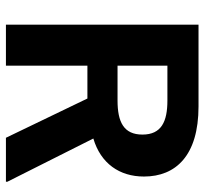

<svg xmlns="http://www.w3.org/2000/svg" viewBox="-41 -649 690 648"><g transform="rotate(90 304.0 -325.0)"><path d="M201.7 0V-275H312.5L445 0H593.3V-5L447.5 -295C531.7 -320 575.8 -383.3 575.8 -465.8C575.8 -573.3 505 -650 339.2 -650H63.3V0ZM201.7 -545H319.2C390 -545 434.2 -525 434.2 -460.8C434.2 -397.5 391.7 -376.7 319.2 -376.7H201.7Z"/></g></svg>

Font: Familjen Grotesk
Style: Bold
Weight: 700
Designer: Anders Wikstroem, Jonas Baeckman, Matilda Gysing, Kristian Moeller
Foundry: Familjen STHLM AB
Version: Version 2.000